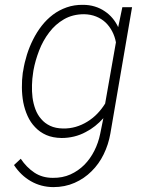

<svg xmlns="http://www.w3.org/2000/svg" viewBox="-20 -558 627 790"><path d="M75.7 -268.6 73.7 -258.3Q69.8 -229 70.1 -198Q70.3 -167 75.7 -137.2Q81.5 -107.4 93.5 -80.8Q105.5 -54.2 124.5 -34.7Q143.6 -14.2 170.4 -2.4Q197.3 9.3 233.4 9.8Q259.8 9.8 284.9 3.7Q310.1 -2.4 332.5 -14.6Q353 -24.9 371.3 -39.6Q389.6 -54.2 405.3 -71.8L392.1 -6.8Q384.8 29.3 368.2 62.3Q351.6 95.2 327.1 120.1Q302.2 145 269.8 159.7Q237.3 174.3 197.3 173.8Q153.8 173.8 121.3 152.1Q88.9 130.4 65.4 95.2L37.6 121.1Q65.4 163.6 106.9 187.5Q148.4 211.4 199.2 211.9Q247.1 211.9 286.9 194.3Q326.7 176.8 356.9 146.5Q387.2 116.7 406.7 76.7Q426.3 36.6 434.1 -8.3L523.4 -528.3H483.4L466.3 -446.3Q457 -466.3 443.1 -482.9Q429.2 -499.5 411.6 -511.2Q392.6 -524.4 369.9 -531.2Q347.2 -538.1 321.8 -538.1Q285.2 -538.6 254.2 -527.6Q223.1 -516.6 197.8 -497.6Q171.9 -478 151.6 -451.9Q131.3 -425.8 116.2 -395.5Q101.1 -365.7 90.8 -333Q80.6 -300.3 75.7 -268.6ZM116.2 -258.3 117.7 -268.6Q125 -308.6 140.9 -349.9Q156.7 -391.1 182.6 -424.8Q207.5 -458 243.4 -478.8Q279.3 -499.5 326.2 -499.5Q353 -499 375.5 -490Q397.9 -481 414.6 -465.3Q430.7 -449.7 441.7 -428.7Q452.6 -407.7 457 -383.8L412.6 -131.8Q398.4 -108.9 379.9 -89.8Q361.3 -70.8 338.9 -57.1Q316.9 -43.5 291.7 -36.1Q266.6 -28.8 239.7 -29.3Q208.5 -29.8 186.3 -40.3Q164.1 -50.8 149.4 -68.4Q134.3 -85.4 125.7 -108.4Q117.2 -131.3 113.8 -156.7Q110.8 -181.6 111.6 -208Q112.3 -234.4 116.2 -258.3Z"/></svg>

Font: Roboto Mono ExtraLight
Style: Italic
Weight: 250
Italic angle: -10°
Monospace: yes
Designer: Google
Version: Version 3.000